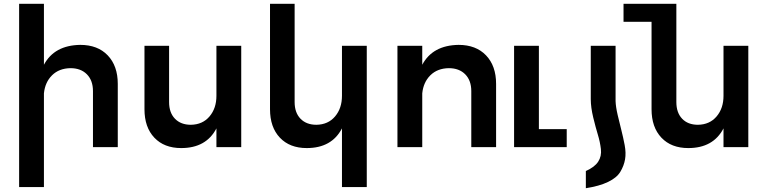

<svg xmlns="http://www.w3.org/2000/svg" viewBox="-20 -777 4053 1014"><path d="M404 -540Q496 -540 549 -484.5Q602 -429 602 -334V0H471V-296Q471 -352 439 -384.5Q407 -417 352 -417Q292 -416 255 -379.5Q218 -343 212 -284V211H81V-757H212V-435Q267 -538 404 -540Z M1123 -535H1254V0H1123V-99Q1069 5 937 5Q847 5 795 -50Q743 -105 743 -200V-535H873V-238Q873 -182 904 -150Q935 -118 988 -118Q1050 -119 1086.5 -162Q1123 -205 1123 -271Z M1786 -535H1917V211H1786V-99Q1732 5 1600 5Q1510 5 1458 -50Q1406 -105 1406 -200V-757H1536V-238Q1536 -182 1567 -150Q1598 -118 1651 -118Q1713 -119 1749.5 -162Q1786 -205 1786 -271Z M2402 -540Q2494 -540 2547 -484.5Q2600 -429 2600 -334V0H2469V-296Q2469 -352 2437 -384.5Q2405 -417 2350 -417Q2290 -416 2253 -379.5Q2216 -343 2210 -284V0H2079V-535H2210V-435Q2265 -538 2402 -540Z M2826 -95H2973V0H2695V-535H2826Z M3074 126V217Q3145 206 3191 184Q3237 162 3256 130.5Q3275 99 3281 65Q3287 31 3279 -11Q3271 -53 3261.5 -90Q3252 -127 3242 -170Q3232 -213 3231 -243V-535H3100V-254Q3100 -210 3113 -156.5Q3126 -103 3137.5 -65.5Q3149 -28 3153.5 10Q3158 48 3139 77Q3120 106 3074 126Z M3801 -535H3932V0H3801V-99Q3747 5 3615 5Q3525 5 3473 -50Q3421 -105 3421 -200V-662H3273V-757H3552V-238Q3552 -182 3582.5 -150Q3613 -118 3666 -118Q3728 -119 3764.5 -162Q3801 -205 3801 -271Z"/></svg>

Font: Montserrat arm Medium
Style: Regular
Weight: 500
Designer: Julieta Ulanovsky
Foundry: Julieta Ulanovsky
Version: Version 6.000;PS 006.000;hotconv 1.0.88;makeotf.lib2.5.64775